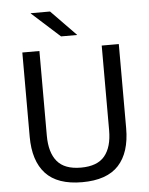

<svg xmlns="http://www.w3.org/2000/svg" viewBox="-57 -872 724 930"><g transform="rotate(-5 305.0 -406.5)"><path d="M305.1 12.1Q185.1 12.1 127.8 -49.8Q70.5 -111.7 70.5 -229.7V-639H153.6V-227.3Q153.6 -145.5 189.5 -102.2Q225.4 -58.8 305.1 -58.8Q384.9 -58.8 420.7 -102.2Q456.5 -145.5 456.5 -227.3V-639H539.6V-229.7Q539.6 -111.7 482.5 -49.8Q425.3 12.1 305.1 12.1ZM221.5 -825.1 342.1 -701.3V-700.4H264.2L127.6 -823.7V-825.1Z"/></g></svg>

Font: Anek Tamil Medium
Style: Regular
Weight: 500
Designer: Aadarsh Rajan (Tamil), Yesha Goshar (Latin)
Foundry: Ek Type
Version: Version 1.003